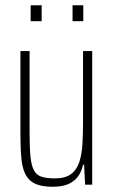

<svg xmlns="http://www.w3.org/2000/svg" viewBox="-20 -705 433 733"><path d="M181 8Q141 8 116.5 -2.5Q92 -13 79 -36Q66 -59 62 -97Q58 -135 58 -190V-510H93V-195Q93 -140 96.5 -106Q100 -72 110 -54Q120 -36 139.5 -30Q159 -24 190 -24Q230 -24 252 -41Q274 -58 283.5 -88.5Q293 -119 295 -159.5Q297 -200 297 -246V-510H332V0H305L301 -76H297Q292 -52 279 -33Q266 -14 242.5 -3Q219 8 181 8ZM97 -624V-685H139V-624ZM257 -624V-685H298V-624Z"/></svg>

Font: Saira ExtraCondensed Thin
Style: Regular
Weight: 250
Width: 2
Designer: Hector Gatti with collaboration of the Omnibus-Type team
Foundry: Omnibus-Type
Version: Version 1.101